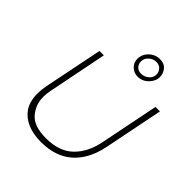

<svg xmlns="http://www.w3.org/2000/svg" viewBox="-250 -1109 1272 1272"><g transform="rotate(45 386.5 -473.0)"><path d="M489.5 -758Q454.5 -758 430 -782Q405.5 -806 405.5 -840Q405.5 -870.5 421.2 -894.5Q437 -918.5 461.5 -932Q486 -945.5 512.5 -945.5Q554 -945.5 575.5 -920Q597 -894.5 597 -861Q597 -822 565.2 -790Q533.5 -758 489.5 -758ZM493.5 -788Q511 -788 528.5 -796.5Q546 -805 557.5 -820.5Q569 -836 569 -858Q569 -878.5 553.5 -897Q538 -915.5 508.5 -915.5Q481.5 -915.5 458 -895.2Q434.5 -875 434.5 -844Q434.5 -823 449.5 -805.5Q464.5 -788 493.5 -788ZM344.5 1Q197 1 132.5 -88.5Q100 -135.5 100 -212.5Q100 -243.5 108 -286.5L191.5 -700H232.5L150 -286.5Q143 -254.5 143 -220.5Q143 -149 189.8 -94.5Q236.5 -40 349.5 -40Q472.5 -40 541.2 -106Q610 -172 633 -286.5L716 -700H758L675 -286.5Q659 -201.5 618 -137Q529.5 1 344.5 1Z"/></g></svg>

Font: Argentum Sans ExtraLight
Style: Italic
Weight: 200
Italic angle: -11°
Designer: Julieta Ulanovsky (font), Cristiano Sobral (main changes and remaster)
Foundry: Julieta Ulanovsky (font), Cristiano Sobral (main changes and remaster)
Version: Version 2.007;June 15, 2022;FontCreator 14.0.0.2814 64-bit; 